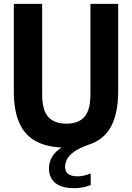

<svg xmlns="http://www.w3.org/2000/svg" viewBox="-20 -760 688 1001"><path d="M367.3 221.1Q300.6 221.1 267.9 193.6Q235.3 166.1 235.3 118.1Q235.3 76 262.6 42.4Q290 8.9 356.7 -21.2L345.3 9.7H326Q233.6 9.7 172.8 -20.7Q112.1 -51.1 82 -116.2Q52 -181.3 52 -285.3V-740H199.8V-268.4Q199.8 -185.9 231.5 -150.6Q263.2 -115.3 326 -115.3Q388.9 -115.3 420.2 -150.6Q451.5 -185.9 451.5 -268.4V-740H596.1V-285.3Q596.1 -171.8 560.4 -103.1Q524.6 -34.3 448.3 -7.9Q393.4 11.2 365.8 31.3Q338.1 51.4 328.8 71.4Q319.4 91.3 319.4 109.8Q319.4 133.6 335.1 146.4Q350.7 159.3 385.2 159.3Q400.2 159.3 416.8 155.6Q433.4 152 452.9 144.2V204.9Q433.7 212.3 413 216.7Q392.3 221.1 367.3 221.1Z"/></svg>

Font: Encode Sans Condensed Thin
Style: Regular
Weight: 100
Width: 3
Designer: Multiple Designers
Foundry: Impallari Type
Version: Version 3.002